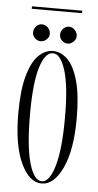

<svg xmlns="http://www.w3.org/2000/svg" viewBox="-52 -732 398 776"><g transform="rotate(5 147.0 -344.0)"><path d="M147 11Q96.5 11 62.5 -62Q28.5 -135 28.5 -263.5Q28.5 -357.5 44.8 -415.5Q61 -473.5 87.8 -500Q114.5 -526.5 147 -526.5Q179 -526.5 206 -500Q233 -473.5 249.2 -415.5Q265.5 -357.5 265.5 -263.5Q265.5 -135 231.2 -62Q197 11 147 11ZM147 2Q178 2 198 -65.8Q218 -133.5 218 -263.5Q218 -391 198 -454.2Q178 -517.5 147 -517.5Q115 -517.5 95.5 -454.2Q76 -391 76 -263.5Q76 -133.5 95.5 -65.8Q115 2 147 2ZM203 -561.5Q189 -561.5 179 -571.5Q169 -581.5 169 -594.5Q169 -609 179 -619.5Q189 -630 203 -630Q215.5 -630 226 -619.5Q236.5 -609 236.5 -594.5Q236.5 -581.5 226 -571.5Q215.5 -561.5 203 -561.5ZM92.5 -561.5Q79.5 -561.5 69.5 -571.5Q59.5 -581.5 59.5 -594.5Q59.5 -609 69.5 -619.5Q79.5 -630 92.5 -630Q106.5 -630 117 -619.5Q127.5 -609 127.5 -594.5Q127.5 -581.5 117 -571.5Q106.5 -561.5 92.5 -561.5ZM46 -689V-699H250V-689Z"/></g></svg>

Font: Imbue 100pt ExtraLight
Style: Regular
Weight: 200
Designer: Tyler Finck
Foundry: Etcetera Type Company
Version: Version 1.102; ttfautohint (v1.8.3)